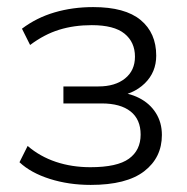

<svg xmlns="http://www.w3.org/2000/svg" viewBox="-20 -514 527 542"><path d="M236 8Q174 8 120.5 -9Q67 -26 35 -56L58 -102Q93 -72 138 -57Q183 -42 235 -42Q311 -42 344 -66Q377 -90 377 -134Q377 -177 348.5 -199.5Q320 -222 267 -222H159V-270H258Q305 -270 333 -292.5Q361 -315 361 -354Q361 -395 331.5 -419Q302 -443 239 -443Q189 -443 147 -430Q105 -417 65 -387L42 -433Q83 -464 134 -479Q185 -494 243 -494Q333 -494 377 -457.5Q421 -421 421 -357Q421 -310 388.5 -278.5Q356 -247 303 -241V-254Q342 -253 372.5 -237.5Q403 -222 420 -195Q437 -168 437 -133Q437 -69 387 -30.5Q337 8 236 8Z"/></svg>

Font: Nunito Sans 12pt Light
Style: Regular
Weight: 300
Designer: Vernon Adams
Foundry: Vernon Adams
Version: Version 3.101;gftools[0.9.27]